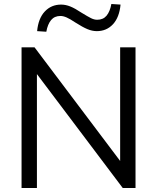

<svg xmlns="http://www.w3.org/2000/svg" viewBox="-20 -942 787 962"><path d="M88 0V-705H153L605 -105H582V-705H659V0H595L143 -600H165V0ZM212 -783 166 -786Q172 -850 204.5 -884.5Q237 -919 286 -919Q309 -919 332.5 -909.5Q356 -900 389 -878Q420 -859 436 -851Q452 -843 467 -843Q497 -843 514 -863.5Q531 -884 538 -922L584 -919Q578 -855 546 -820.5Q514 -786 465 -786Q442 -786 418 -796Q394 -806 358 -829Q331 -847 314 -854.5Q297 -862 283 -862Q253 -862 236 -841.5Q219 -821 212 -783Z"/></svg>

Font: Mulish ExtraLight
Style: Regular
Weight: 400
Version: Version 3.603